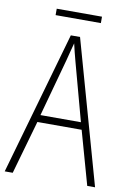

<svg xmlns="http://www.w3.org/2000/svg" viewBox="-92 -888 635 944"><g transform="rotate(10 225.5 -416.0)"><path d="M412 0 337 -267H116L40 0H0L204 -715H250L451 0ZM249 -591Q243 -614 237.5 -635Q232 -656 227 -679Q221 -657 215.5 -636Q210 -615 204 -591L125 -303H327ZM339 -832V-800H113V-832Z"/></g></svg>

Font: Noto Sans Khmer UI Condensed ExtraLight
Style: Regular
Weight: 200
Width: 3
Designer: Danh Hong and the Monotype Design Team
Foundry: Monotype Imaging Inc.
Version: Version 2.002; ttfautohint (v1.8.4.7-5d5b)